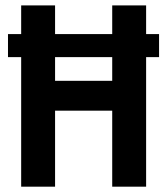

<svg xmlns="http://www.w3.org/2000/svg" viewBox="-20 -701 627 721"><path d="M528.7 0H401.4V-285.4H186.8V0H59.5V-486.5H10V-573H59.5V-680.7H186.8V-573H401.4V-680.7H528.7V-573H577.3V-486.5H528.7ZM186.8 -486.5V-397.5H401.4V-486.5Z"/></svg>

Font: Puralecka Narrow
Style: Bold
Weight: 700
Designer: Hector Gatti, Marcela Romero, Pablo Cosgaya and Nicolas Silva
Version: Version 1.004;PS 001.004;hotconv 1.0.70;makeotf.lib2.5.58329